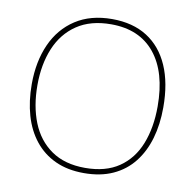

<svg xmlns="http://www.w3.org/2000/svg" viewBox="-81 -808 917 901"><g transform="rotate(10 377.0 -357.5)"><path d="M690 -358Q690 -277 670.5 -210Q651 -143 612 -93.5Q573 -44 514 -17Q455 10 376 10Q298 10 239.5 -17Q181 -44 141.5 -93.5Q102 -143 82.5 -210.5Q63 -278 63 -359Q63 -467 100 -549.5Q137 -632 208.5 -678.5Q280 -725 382 -725Q481 -725 549.5 -681.5Q618 -638 654 -556Q690 -474 690 -358ZM90 -359Q90 -259 121 -181.5Q152 -104 216 -59.5Q280 -15 377 -15Q475 -15 538.5 -58.5Q602 -102 632.5 -179.5Q663 -257 663 -358Q663 -521 590 -610.5Q517 -700 382 -700Q284 -700 219 -656Q154 -612 122 -535Q90 -458 90 -359Z"/></g></svg>

Font: Noto Sans Armenian Thin
Style: Regular
Weight: 250
Version: Version 2.007